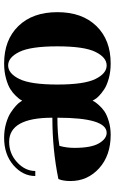

<svg xmlns="http://www.w3.org/2000/svg" viewBox="172 -728 570 955"><g transform="rotate(90 457.5 -250.0)"><path d="M665 15Q627 15 594 5.5Q561 -4 541 -17Q521 -30 506.5 -43Q492 -56 486 -66L480 -75Q478 -71 474.5 -65Q471 -59 456.5 -43.5Q442 -28 423 -16Q404 -4 370 5.5Q336 15 295 15Q178 15 109 -56Q40 -127 40 -250Q40 -373 109 -444Q178 -515 295 -515Q336 -515 370 -505.5Q404 -496 423.5 -483Q443 -470 456.5 -457Q470 -444 475 -434L480 -425Q482 -429 485.5 -435Q489 -441 502.5 -456.5Q516 -472 533.5 -484Q551 -496 582.5 -505.5Q614 -515 650 -515Q753 -515 816.5 -457.5Q880 -400 880 -315Q880 -297 877.5 -282Q875 -267 872 -261L870 -255Q725 -225 565 -225Q565 -10 685 -10Q744 -10 787 -50Q830 -90 830 -140H855Q855 -78 801.5 -31.5Q748 15 665 15ZM237.5 -61Q265 -5 305 -5Q345 -5 372.5 -61Q400 -117 400 -250Q400 -383 372.5 -439Q345 -495 305 -495Q265 -495 237.5 -439Q210 -383 210 -250Q210 -117 237.5 -61ZM565 -250Q605 -250 640 -252.5Q675 -255 690 -258L705 -260Q715 -295 715 -335Q715 -418 692.5 -456.5Q670 -495 640 -495Q565 -495 565 -250Z"/></g></svg>

Font: Yeseva One
Style: Regular
Weight: 400
Designer: Jovanny Lemonad
Foundry: Jovanny Lemonad
Version: Version 2.000